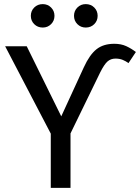

<svg xmlns="http://www.w3.org/2000/svg" viewBox="-20 -914 681 934"><path d="M323 0H227V-264L5 -689H110L278 -348L388 -587Q416 -648 449.5 -674.5Q483 -701 536 -701Q569 -701 594 -689.5Q619 -678 641 -661L605 -607Q593 -616 577.5 -622.5Q562 -629 542 -629Q519 -629 503 -615Q487 -601 467 -561L323 -265ZM397 -894Q422 -894 438.5 -877.5Q455 -861 455 -837Q455 -813 438.5 -796.5Q422 -780 397 -780Q373 -780 356.5 -796.5Q340 -813 340 -837Q340 -861 356.5 -877.5Q373 -894 397 -894ZM188 -894Q212 -894 228.5 -877.5Q245 -861 245 -837Q245 -813 228.5 -796.5Q212 -780 188 -780Q163 -780 146.5 -796.5Q130 -813 130 -837Q130 -861 146.5 -877.5Q163 -894 188 -894Z"/></svg>

Font: Fira Sans Variable
Style: Regular
Weight: 400
Designer: Carrois Corporate & Edenspiekermann AG
Foundry: Carrois Corporate GbR & Edenspiekermann AG
Version: Version 4.202